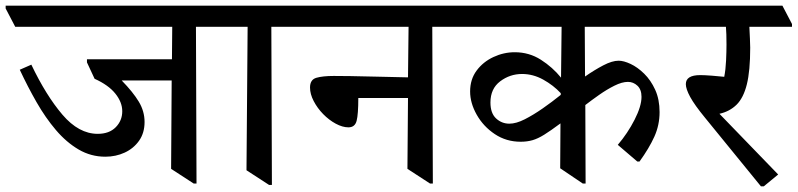

<svg xmlns="http://www.w3.org/2000/svg" viewBox="-48 -640 2825 680"><path d="M325 -85Q274 -85 230.5 -110.5Q187 -136 150 -179.5Q113 -223 81.5 -278Q50 -333 22 -393L63 -411Q115 -302 173 -234Q231 -166 298 -166Q339 -166 362 -189.5Q385 -213 385 -246Q385 -278 360.5 -308.5Q336 -339 287 -361L260 -419V-430H561L562 -545H6L-28 -610V-620H729L763 -555V-545H646L648 10H638L558 -42L560 -355H383Q423 -314 443.5 -280Q464 -246 464 -208Q464 -169 444.5 -141.5Q425 -114 393.5 -99.5Q362 -85 325 -85Z M1030 -545H913L915 15H905L825 -37L829 -545H741L707 -610V-620H996L1030 -555Z M1600 -545H1483L1485 10H1475L1395 -42L1397 -293H1221Q1221 -235 1215 -212Q1209 -189 1186 -189Q1165 -189 1141 -202Q1117 -215 1096.5 -236Q1076 -257 1063 -282Q1050 -307 1050 -330Q1050 -358 1072.5 -364.5Q1095 -371 1134 -371Q1152 -371 1193 -370.5Q1234 -370 1287.5 -368.5Q1341 -367 1397 -366L1399 -545H1008L974 -610V-620H1566L1600 -555Z M2217 -68H2209L2140 -127Q2175 -168 2199.5 -216Q2224 -264 2224 -297Q2224 -323 2209.5 -336.5Q2195 -350 2176 -350Q2155 -350 2128 -336.5Q2101 -323 2074 -304Q2047 -285 2025 -268L2026 10H2016L1936 -44L1937 -203Q1902 -177 1879.5 -163Q1857 -149 1838 -143.5Q1819 -138 1796 -138Q1745 -138 1704.5 -165Q1664 -192 1640.5 -233.5Q1617 -275 1617 -316Q1617 -359 1640 -390Q1663 -421 1699.5 -438Q1736 -455 1775 -455Q1826 -455 1867.5 -428.5Q1909 -402 1939 -365L1941 -545H1578L1544 -610V-620H2329L2363 -555V-545H2023L2024 -369Q2057 -392 2088.5 -408.5Q2120 -425 2143 -425Q2161 -425 2185.5 -413.5Q2210 -402 2233.5 -379Q2257 -356 2272.5 -322Q2288 -288 2288 -243Q2288 -197 2269.5 -156Q2251 -115 2217 -68ZM1938 -304V-310Q1912 -338 1876 -358Q1840 -378 1801 -378Q1758 -378 1723.5 -352Q1689 -326 1689 -277Q1689 -239 1709 -220.5Q1729 -202 1756 -202Q1780 -202 1810.5 -217.5Q1841 -233 1874 -256Q1907 -279 1938 -304Z M2657 20H2647L2449 -223Q2412 -268 2396.5 -296.5Q2381 -325 2381 -342Q2381 -374 2432 -374Q2447 -374 2473 -372Q2499 -370 2517 -368Q2522 -393 2523.5 -425.5Q2525 -458 2525 -482Q2525 -503 2524.5 -518Q2524 -533 2523 -545H2341L2307 -610V-620H2723L2757 -555V-545H2606Q2607 -526 2608 -503Q2609 -480 2609 -471Q2609 -389 2597 -341Q2585 -293 2560.5 -269Q2536 -245 2500 -237L2708 -22Z"/></svg>

Font: Tiro Devanagari Sanskrit
Style: Regular
Weight: 400
Designer: Devanagari: John Hudson & Fiona Ross. Latin: John Hudson.
Foundry: Tiro Typeworks Ltd.
Version: Version 1.52